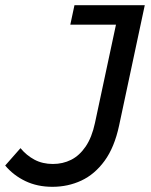

<svg xmlns="http://www.w3.org/2000/svg" viewBox="-30 -710 582 740"><path d="M-10 -72 49 -139Q72 -111 103 -94.5Q134 -78 174 -78Q212 -78 244 -94Q276 -110 300 -145Q324 -180 336 -236L417 -615H241L257 -690H528L429 -226Q411 -142 373 -90Q335 -38 283.5 -14Q232 10 172 10Q114 10 68 -12Q22 -34 -10 -72Z"/></svg>

Font: Radio Canada
Style: Italic
Weight: 400
Italic angle: -12°
Designer: Charles Daoud, Etienne Aubert Bonn, Alexandre Saumier Demers, Jacques Le Bailly
Foundry: Radio-Canada
Version: Version 2.104;gftools[0.9.28.dev5+ged2979d]